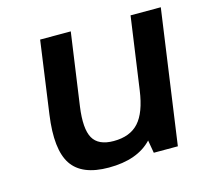

<svg xmlns="http://www.w3.org/2000/svg" viewBox="-81 -591 741 692"><g transform="rotate(-15 290.0 -245.0)"><path d="M405.8 -47.9Q351.6 9.8 244.6 9.8Q144 9.8 106.4 -47.1Q68.8 -104 86.4 -230L124 -500H238.3L200.2 -230Q189 -148.9 209 -113.5Q229 -78.1 286.1 -78.1Q347.2 -78.1 379.6 -114Q412.1 -149.9 423.3 -230L461.4 -500H574.2L503.9 0H414.1Z"/></g></svg>

Font: Fivo Sans Med
Style: Regular
Weight: 450
Designer: Alexander Slobzheninov
Foundry: Alexander Slobzheninov
Version: 1.0